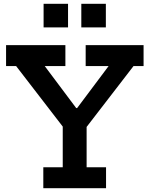

<svg xmlns="http://www.w3.org/2000/svg" viewBox="-20 -993 790 1013"><path d="M684.5 -644.5 431 -315.5H318.5L65 -644.5H12V-755H325V-644.5H216L414.5 -379.5L329.5 -423H427.5L354.5 -379.5L553 -644.5H432V-755H737.5V-644.5ZM437 -396V-110.5H539.5V0H208.5V-110.5H311V-396ZM210 -973H339V-848.5H210ZM409 -973H538.5V-848.5H409Z"/></svg>

Font: Hepta Slab SemiBold
Style: Regular
Weight: 600
Designer: Michael LaGattuta
Foundry: Michael LaGattuta
Version: Version 1.102